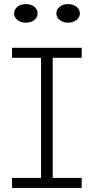

<svg xmlns="http://www.w3.org/2000/svg" viewBox="-20 -920 459 940"><path d="M181 -28V-661H238V-28ZM39 0V-49H380V0ZM39 -637V-686H380V-637ZM313 -809Q289 -809 272.5 -822Q256 -835 256 -854Q256 -874 272.5 -887Q289 -900 313 -900Q338 -900 354.5 -887Q371 -874 371 -854Q371 -835 354.5 -822Q338 -809 313 -809ZM106 -809Q82 -809 65.5 -822Q49 -835 49 -854Q49 -874 65.5 -887Q82 -900 106 -900Q132 -900 148 -887Q164 -874 164 -854Q164 -835 148 -822Q132 -809 106 -809Z"/></svg>

Font: BioRhyme Light
Style: Regular
Weight: 300
Designer: Aoife Mooney
Foundry: Aoife Mooney Type
Version: Version 1.600;gftools[0.9.33]